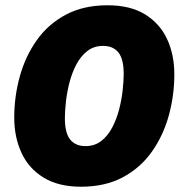

<svg xmlns="http://www.w3.org/2000/svg" viewBox="-20 -698 682 728"><path d="M287 10Q202 10 145.5 -24.5Q89 -59 61.5 -118.5Q34 -178 34 -252Q34 -332 55 -408Q76 -484 119 -545Q162 -606 229 -642Q296 -678 388 -678Q474 -678 530 -643.5Q586 -609 613.5 -550Q641 -491 641 -416Q641 -336 620 -260Q599 -184 556 -123Q513 -62 446 -26Q379 10 287 10ZM304 -144Q339 -144 364 -163.5Q389 -183 405.5 -214.5Q422 -246 431.5 -282.5Q441 -319 445 -355Q449 -391 449 -418Q449 -474 429 -499Q409 -524 371 -524Q336 -524 311 -504.5Q286 -485 269.5 -453.5Q253 -422 243.5 -385.5Q234 -349 230 -313Q226 -277 226 -250Q226 -194 246 -169Q266 -144 304 -144Z"/></svg>

Font: Gantari Black
Style: Italic
Weight: 900
Italic angle: -10°
Version: Version 1.000